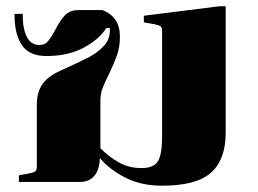

<svg xmlns="http://www.w3.org/2000/svg" viewBox="-20 -578 819 610"><path d="M430 -44Q468 -44 481.5 -65.5Q495 -87 495 -144V-479Q495 -490 490.5 -494Q486 -498 471 -501L437 -507V-528L676 -558H697V-156Q697 -71 650.5 -29.5Q604 12 495 12Q428 12 377.5 -14Q327 -40 297 -76Q297 -42 281 -21Q265 0 234 0H40V-21L73 -27Q88 -30 92.5 -34Q97 -38 97 -49V-247Q97 -284 114 -309.5Q131 -335 171 -353Q233 -381 261 -395.5Q289 -410 309 -431Q329 -452 329 -480V-489H318Q294 -452 245 -426Q196 -400 127 -400Q73 -400 49.5 -434.5Q26 -469 26 -534H52Q52 -486 65.5 -460.5Q79 -435 105 -435Q122 -435 132 -446.5Q142 -458 156 -484Q172 -515 187.5 -530.5Q203 -546 230 -546H306Q361 -524 361 -462Q361 -430 352.5 -405Q344 -380 326 -342Q312 -315 305.5 -297Q299 -279 299 -260V-107Q327 -79 358.5 -61.5Q390 -44 430 -44Z"/></svg>

Font: Chonburi
Style: Regular
Weight: 400
Designer: Thanarat Vachiruckul and Stawix Ruecha
Foundry: Cadson Demak & Katatrad
Version: Version 1.000